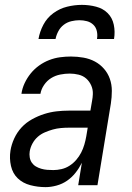

<svg xmlns="http://www.w3.org/2000/svg" viewBox="-20 -760 540 788"><path d="M167 8Q135 8 104.5 0Q74 -8 53 -28Q32 -48 25 -79Q18 -110 23 -142Q27 -167 38.5 -192Q50 -217 68.5 -237Q87 -257 111.5 -270.5Q136 -284 161 -292Q186 -300 211.5 -303Q237 -306 263 -306H351L358 -347Q359 -353 360 -360Q361 -367 361 -373Q362 -392 354.5 -409Q347 -426 334 -437.5Q321 -449 303 -453.5Q285 -458 266 -458Q247 -458 227 -454Q207 -450 190 -439.5Q173 -429 161 -411.5Q149 -394 146 -375H68Q71 -397 81 -418.5Q91 -440 106 -458.5Q121 -477 140.5 -491Q160 -505 182 -513.5Q204 -522 226.5 -525Q249 -528 271 -528Q297 -528 322.5 -523.5Q348 -519 369.5 -507.5Q391 -496 407 -477.5Q423 -459 431 -436Q439 -413 439 -387Q439 -361 435 -335L380 0H301L316 -92Q305 -70 290 -51Q275 -32 255.5 -18.5Q236 -5 212.5 1.5Q189 8 167 8ZM199 -62Q215 -62 232.5 -66Q250 -70 265.5 -80Q281 -90 293 -104Q305 -118 313 -133.5Q321 -149 326 -166Q331 -183 334 -200L340 -236H263Q247 -236 230 -234.5Q213 -233 197 -228.5Q181 -224 164.5 -217Q148 -210 135 -198.5Q122 -187 113.5 -171.5Q105 -156 102 -139Q100 -127 102 -114.5Q104 -102 110.5 -92.5Q117 -83 127 -77Q137 -71 149 -67.5Q161 -64 173.5 -63Q186 -62 199 -62ZM138 -600Q143 -630 158 -658.5Q173 -687 199 -706Q225 -725 255.5 -732.5Q286 -740 316 -740Q346 -740 374.5 -732.5Q403 -725 422 -706Q441 -687 447 -658.5Q453 -630 448 -600H378Q381 -616 377.5 -632Q374 -648 363 -658.5Q352 -669 337 -673Q322 -677 306 -677Q290 -677 273 -673Q256 -669 242 -658.5Q228 -648 219.5 -632Q211 -616 208 -600Z"/></svg>

Font: Iosevka Term Curly Oblique
Style: Regular
Weight: 400
Italic angle: -9°
Designer: Belleve Invis
Foundry: Belleve Invis
Version: Version 32.3.0